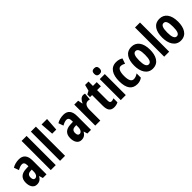

<svg xmlns="http://www.w3.org/2000/svg" viewBox="306 -2144 3536 3536"><g transform="rotate(-45 2074.0 -376.0)"><path d="M245 -557C179 -557 120 -541 71 -511L106 -414C151 -440 187 -452 218 -452C260 -452 279 -423 279 -364V-341L211 -338C93 -333 29 -275 29 -162C29 -74 65 10 155 10C219 10 257 -17 290 -73H292L314 0H409V-363C409 -491 352 -557 245 -557ZM242 -252 279 -254V-203C279 -137 250 -94 209 -94C177 -94 160 -118 160 -167C160 -221 187 -249 242 -252Z M650 0V-760H520V0Z M892 0V-760H762V0Z M994 -714 1013 -456H1119L1137 -714Z M1404 -557C1338 -557 1279 -541 1230 -511L1265 -414C1310 -440 1346 -452 1377 -452C1419 -452 1438 -423 1438 -364V-341L1370 -338C1252 -333 1188 -275 1188 -162C1188 -74 1224 10 1314 10C1378 10 1416 -17 1449 -73H1451L1473 0H1568V-363C1568 -491 1511 -557 1404 -557ZM1401 -252 1438 -254V-203C1438 -137 1409 -94 1368 -94C1336 -94 1319 -118 1319 -167C1319 -221 1346 -249 1401 -252Z M1917 -557C1865 -557 1825 -509 1805 -457H1798L1780 -547H1679V0H1810V-279C1809 -364 1842 -418 1903 -418C1922 -418 1937 -416 1949 -411L1962 -550C1943 -555 1930 -557 1917 -557Z M2208 -103C2177 -103 2165 -125 2165 -168V-439H2264V-547H2165V-662H2076L2045 -543L1981 -509V-439H2035V-163C2035 -46 2074 10 2168 10C2207 10 2240 1 2271 -15V-119C2248 -109 2227 -103 2208 -103Z M2409 -762C2361 -762 2338 -737 2338 -687C2338 -639 2363 -614 2409 -614C2456 -614 2480 -639 2480 -687C2480 -736 2458 -762 2409 -762ZM2474 -547H2343V0H2474Z M2772 10C2817 10 2862 -4 2897 -31V-142C2861 -116 2824 -102 2787 -102C2729 -102 2700 -158 2700 -271C2700 -384 2730 -445 2784 -445C2814 -445 2842 -435 2872 -417L2908 -521C2870 -545 2828 -557 2775 -557C2631 -557 2567 -437 2567 -270C2567 -80 2635 10 2772 10Z M3382 -274C3382 -457 3301 -557 3175 -557C3028 -557 2966 -441 2966 -274C2966 -120 3031 10 3173 10C3325 10 3382 -123 3382 -274ZM3098 -273C3098 -391 3121 -447 3174 -447C3228 -447 3250 -390 3250 -274C3250 -158 3228 -100 3174 -100C3122 -100 3098 -159 3098 -273Z M3604 0V-760H3474V0Z M4112 -274C4112 -457 4031 -557 3905 -557C3758 -557 3696 -441 3696 -274C3696 -120 3761 10 3903 10C4055 10 4112 -123 4112 -274ZM3828 -273C3828 -391 3851 -447 3904 -447C3958 -447 3980 -390 3980 -274C3980 -158 3958 -100 3904 -100C3852 -100 3828 -159 3828 -273Z"/></g></svg>

Font: Noto Sans Thai Looped ExtraCondensed
Style: Bold
Weight: 700
Width: 2
Designer: Sasikarn Vongin, Ben Mitchell
Foundry: The Fontpad Ltd
Version: Version 1.001